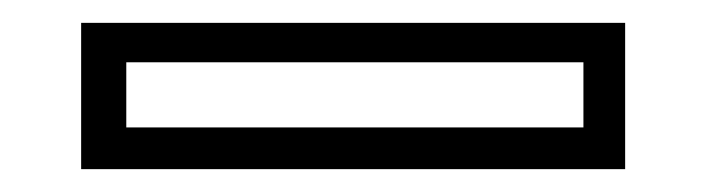

<svg xmlns="http://www.w3.org/2000/svg" viewBox="-20 -20 618 168"><path d="M51 128V0H527V128ZM90.5 91.5H490.5V34.5H90.5Z"/></svg>

Font: Tourney Expanded
Style: Regular
Weight: 400
Width: 7
Designer: Tyler Finck
Foundry: Etcetera Type Co
Version: Version 1.010; ttfautohint (v1.8.3)